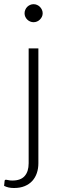

<svg xmlns="http://www.w3.org/2000/svg" viewBox="-45 -734 300 938"><path d="M142.5 -497.5V63.5Q142.5 89.5 135 111.5Q127.5 133.5 112.8 149.8Q98 166 75.8 175.2Q53.5 184.5 23.5 184.5Q9 184.5 -2.5 182Q-14 179.5 -25 174L-22.5 150Q-22 144 -15.5 144Q-11.5 144 -4.2 146Q3 148 15.5 148Q56 148 75.5 126Q95 104 95 63.5V-497.5ZM163.5 -669Q163.5 -660 159.8 -652.2Q156 -644.5 150 -638.5Q144 -632.5 136 -629Q128 -625.5 119 -625.5Q110 -625.5 102 -629Q94 -632.5 88 -638.5Q82 -644.5 78.5 -652.2Q75 -660 75 -669Q75 -678 78.5 -686.2Q82 -694.5 88 -700.5Q94 -706.5 102 -710Q110 -713.5 119 -713.5Q128 -713.5 136 -710Q144 -706.5 150 -700.5Q156 -694.5 159.8 -686.2Q163.5 -678 163.5 -669Z"/></svg>

Font: Lato Light
Style: Regular
Weight: 300
Designer: Lukasz Dziedzic
Foundry: Lukasz Dziedzic
Version: Version 1.104; Western+Polish opensource